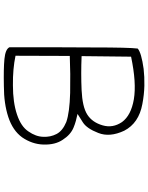

<svg xmlns="http://www.w3.org/2000/svg" viewBox="99 -908 802 1040"><g transform="rotate(90 500.0 -388.0)"><path d="M597 -407Q616 -403 634.5 -398Q653 -393 672 -385Q710 -369 737 -327Q765 -286 763 -222Q762 -191 752 -162Q742 -133 724 -107Q687 -56 614 -32Q541 -8 446 -8Q351 -6 300 -11Q247 -16 236 -38Q236 -166 236 -279.5Q236 -393 237 -491Q237 -687 243 -733Q266 -753 353 -765Q396 -770 444 -769Q492 -768 544 -758Q647 -739 688 -660Q725 -581 700 -519Q676 -457 643 -436Q626 -425 614.5 -418Q603 -411 597 -407ZM284 -429Q379 -425 468 -429Q512 -431 545.5 -438.5Q579 -446 601 -460Q643 -487 659 -543Q675 -598 641 -648Q605 -697 518 -712Q429 -727 287 -697ZM282 -71Q353 -56 442 -57Q535 -57 600 -79Q666 -101 692 -141Q720 -181 721 -221Q723 -260 706 -293Q689 -326 641 -346Q590 -364 483 -367Q430 -368 380 -367.5Q330 -367 283 -365Z"/></g></svg>

Font: Yomogi
Style: Regular
Weight: 400
Designer: satsuyako
Foundry: satsuyako
Version: Version 3.100